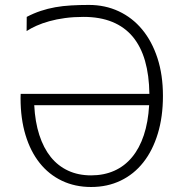

<svg xmlns="http://www.w3.org/2000/svg" viewBox="-20 -745 741 775"><path d="M87.9 -676.8Q115.7 -691.4 144.3 -700.9Q172.9 -710.4 203.1 -715.8Q233.4 -721.2 267.1 -723.1Q300.8 -725.1 338.9 -725.1Q404.3 -725.1 459.2 -699.5Q514.2 -673.8 553.7 -626.2Q593.3 -578.6 615.5 -510.7Q637.7 -442.9 637.7 -357.9Q637.7 -273.4 616.9 -205.3Q596.2 -137.2 558.3 -89.4Q520.5 -41.5 467 -15.9Q413.6 9.8 347.7 9.8Q282.7 9.8 230 -15.4Q177.2 -40.5 140.1 -87.2Q103 -133.8 83 -200Q63 -266.1 63 -348.6Q63 -352.1 63.2 -357.4Q63.5 -362.8 63.5 -366.2H583Q582 -441.4 565.4 -499.3Q548.8 -557.1 515.9 -596.7Q482.9 -636.2 433.3 -656.5Q383.8 -676.8 316.9 -676.8Q276.9 -676.8 242.4 -672.1Q208 -667.5 179.2 -659.4Q150.4 -651.4 127.4 -641.1Q104.5 -630.9 87.4 -619.6ZM347.7 -37.1Q399.4 -37.1 441.2 -55.7Q482.9 -74.2 512.9 -110.4Q543 -146.5 560.5 -199.2Q578.1 -252 582 -320.3H118.2Q121.6 -252.9 138.7 -200.2Q155.8 -147.5 184.8 -111.3Q213.9 -75.2 254.9 -56.2Q295.9 -37.1 347.7 -37.1Z"/></svg>

Font: Zoram GWebM Light
Style: Regular
Weight: 300
Foundry: Ascender Corporation
Version: Version 1.000